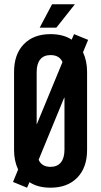

<svg xmlns="http://www.w3.org/2000/svg" viewBox="-20 -870 474 900"><path d="M244.1 -740.2H166L224.1 -850.1H331.1ZM393.1 -683.1 369.1 -625Q388.2 -584.5 388.2 -533.2V-167Q388.2 -84.5 342.3 -37.4Q296.4 9.8 216.8 9.8Q157.2 9.8 118.2 -16.1L106.9 9.8L41 -17.1L64.9 -75.2Q45.9 -115.7 45.9 -167V-533.2Q45.9 -615.7 91.6 -662.8Q137.2 -710 216.8 -710Q276.9 -710 315.9 -684.1L327.1 -710ZM216.8 -611.8Q185.1 -611.8 168.5 -591.3Q151.9 -570.8 151.9 -532.2V-288.1H152.8L272.9 -579.1Q258.3 -611.8 216.8 -611.8ZM280.8 -412.1 161.1 -121.1Q175.8 -87.9 216.8 -87.9Q248.5 -87.9 265.4 -108.6Q282.2 -129.4 282.2 -168V-412.1Z"/></svg>

Font: BaseOne
Style: Regular
Weight: 400
Designer: Domenico Catapano
Foundry: Design by Basse
Version: Version 1.000;PS 001.001;hotconv 1.0.56